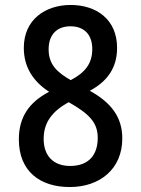

<svg xmlns="http://www.w3.org/2000/svg" viewBox="-20 -744 570 774"><path d="M261 10C383 10 473 -63 473 -186C473 -273 427 -331 342 -378C413 -416 452 -471 452 -551C452 -667 367 -724 265 -724C165 -724 76 -667 76 -551C76 -474 113 -416 178 -374C98 -332 56 -273 56 -182C56 -52 143 10 261 10ZM265 -421C213 -451 176 -482 176 -545C176 -606 211 -638 264 -638C318 -638 352 -606 352 -546C352 -488 323 -451 265 -421ZM263 -75C192 -75 156 -119 156 -184C156 -249 189 -295 257 -332C344 -283 374 -247 374 -188C374 -119 337 -75 263 -75Z"/></svg>

Font: Noto Sans Mono Condensed Medium
Style: Regular
Weight: 500
Width: 3
Designer: Monotype Design Team
Foundry: Monotype Imaging Inc.
Version: Version 2.014